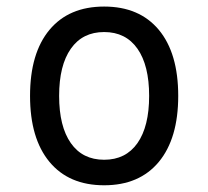

<svg xmlns="http://www.w3.org/2000/svg" viewBox="-20 -547 626 577"><path d="M293 9.8Q187 9.8 128.7 -60.5Q70.3 -130.9 70.3 -258.8Q70.3 -387.2 128.7 -457.3Q187 -527.3 293 -527.3Q398.9 -527.3 457.3 -457.3Q515.6 -387.2 515.6 -258.8Q515.6 -130.9 457.3 -60.5Q398.9 9.8 293 9.8ZM293 -66.9Q357.9 -66.9 393.1 -116.9Q428.2 -167 428.2 -258.8Q428.2 -350.6 393.1 -400.6Q357.9 -450.7 293 -450.7Q228 -450.7 192.9 -400.6Q157.7 -350.6 157.7 -258.8Q157.7 -167 192.9 -116.9Q228 -66.9 293 -66.9Z"/></svg>

Font: Cascadia Mono SemiLight
Style: Regular
Weight: 350
Monospace: yes
Designer: Aaron Bell
Foundry: Saja Typeworks
Version: Version 2404.023; ttfautohint (v1.8.4)